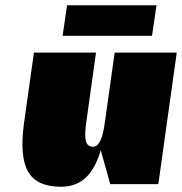

<svg xmlns="http://www.w3.org/2000/svg" viewBox="-20 -700 692 730"><path d="M582 0H399L363 -129Q342 -57 305 -23.5Q268 10 212 10Q120 10 87 -47Q54 -104 71 -230L109 -500H345L309 -242Q301 -190 306 -166Q311 -142 334 -142Q366 -142 378 -230L416 -500H652ZM218 -564 235 -680H575L558 -564Z"/></svg>

Font: Fivo Sans Modern ExtBlk
Style: Regular
Weight: 900
Designer: Alexander Slobzheninov
Foundry: Alexander Slobzheninov
Version: 1.0